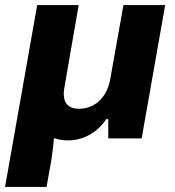

<svg xmlns="http://www.w3.org/2000/svg" viewBox="-38 -547 690 759"><path d="M-18 192H146L165 86C169 57 174 23 175 -1C193 5 211 8 232 8C292 8 349 -25 382 -76H390V0H522L615 -527H450L398 -235C385 -160 335 -117 274 -117C235 -117 214 -136 214 -177C214 -188 217 -204 220 -221L273 -527H109Z"/></svg>

Font: Archivo ExtraBold
Style: Italic
Weight: 800
Italic angle: -10°
Designer: Hector Gatti
Foundry: Omnibus-Type
Version: Version 2.001